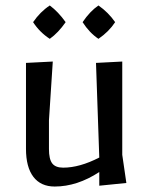

<svg xmlns="http://www.w3.org/2000/svg" viewBox="-20 -667 542 702"><path d="M75 -123V-437L173 -442L159 -227V-122Q159 -85 171 -69.5Q183 -54 211 -54Q271 -54 343 -91L331 -437L427 -442V-101L442 2L343 12V-38Q262 15 180 15Q129 15 102 -20.5Q75 -56 75 -123ZM282 -586Q309 -626 340 -647Q376 -622 401 -586Q378 -551 340 -525Q307 -547 282 -586ZM101 -586Q127 -624 162 -647Q193 -624 220 -586Q193 -547 162 -525Q125 -549 101 -586Z"/></svg>

Font: Galdeano
Style: Regular
Weight: 400
Designer: Dario Manuel Muhafara
Foundry: Dario Manuel Muhafara
Version: Version 1.001